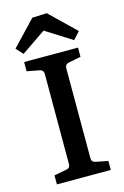

<svg xmlns="http://www.w3.org/2000/svg" viewBox="-117 -810 560 864"><g transform="rotate(-15 163.0 -378.0)"><path d="M288 -527 232 -516Q213 -513 213 -493V-75Q213 -56 232 -53L288 -42V0H37V-42L95 -53Q113 -56 113 -74V-493Q113 -513 95 -516L37 -527V-570H288ZM15 -638 124 -753 192 -756 311 -641 280 -607 158 -684 44 -606Z"/></g></svg>

Font: Rasa Medium
Style: Regular
Weight: 500
Designer: Anna Giedrys (Yrsa+Rasa design), David Brezina (Yrsa art-direction, Rasa art-direction, design)
Foundry: Rosetta Type Foundry
Version: Version 2.004